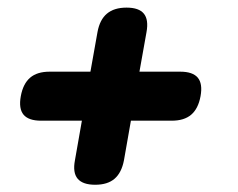

<svg xmlns="http://www.w3.org/2000/svg" viewBox="-20 -589 640 517"><path d="M236.3 -91.5Q202.8 -91.5 189.1 -107.8Q175.4 -124 181.8 -157.5L200.5 -264H90.5Q57 -264 43.4 -280.2Q29.9 -296.5 36 -330Q42.1 -363.5 61.1 -379.8Q80 -396 113.5 -396H223.5L242.5 -502.5Q248.6 -536 267.9 -552.2Q287.2 -568.5 320.7 -568.5Q354.2 -568.5 367.4 -552.2Q380.6 -536 374.5 -502.5L355.5 -396H465.5Q499 -396 512.6 -379.8Q526.1 -363.5 520 -330Q513.9 -296.5 494.9 -280.2Q476 -264 442.5 -264H332.5L313.8 -157.5Q307.4 -124 288.6 -107.8Q269.8 -91.5 236.3 -91.5Z"/></svg>

Font: Maple Mono
Style: Italic
Weight: 400
Italic angle: -10°
Monospace: yes
Designer: subframe7536
Version: Version 7.300